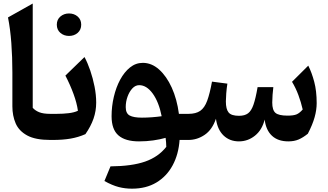

<svg xmlns="http://www.w3.org/2000/svg" viewBox="-20 -812 1905 1114"><path d="M169.9 -791.5V-186.5Q184.1 -170.4 207.5 -160.9Q231 -151.4 272 -151.4H272.5V0H272Q185.5 0 137.7 -26.1Q89.8 -52.2 70.8 -96.4Q51.8 -140.6 51.8 -195.3V-391.6Q51.8 -481.4 45.7 -563Q39.6 -644.5 26.4 -710.9Z M309.6 -668.9Q309.6 -698.2 330.3 -716.1Q351.1 -733.9 380.4 -733.9Q410.2 -733.9 430.7 -716.1Q451.2 -698.2 451.2 -668.9Q451.2 -639.2 430.7 -621.3Q410.2 -603.5 380.4 -603.5Q351.1 -603.5 330.3 -621.3Q309.6 -639.2 309.6 -668.9ZM272.5 0Q263.2 0 258.3 -8.1Q253.4 -16.1 253.4 -36.1V-115.7Q253.4 -135.7 258.3 -143.6Q263.2 -151.4 272.5 -151.4H308.1Q345.7 -151.4 378.4 -155.3Q411.1 -159.2 432.1 -169.4Q425.8 -214.4 406.7 -266.6Q387.7 -318.8 359.4 -373.5L470.2 -481Q488.3 -447.8 503.7 -402.8Q519 -357.9 528.6 -309.6Q538.1 -261.2 538.1 -216.8Q538.1 -168 522.5 -123.3Q506.8 -78.6 475.6 -33.7Q434.6 -15.6 389.6 -7.8Q344.7 0 287.1 0Z M808.6 -447.3Q859.9 -447.3 903.1 -408.7Q946.3 -370.1 976.6 -303.5Q1006.8 -236.8 1018.1 -151.4H1073.2V0H1022Q1016.1 83.5 981.7 147.2Q947.3 210.9 887.7 246.8Q828.1 282.7 745.6 282.7Q705.6 282.7 668.7 273.2Q631.8 263.7 585.9 238.3L621.1 153.3Q745.1 152.3 822 125.5Q898.9 98.6 944.8 40Q944.3 26.4 943.6 14.2Q942.9 2 940.9 -12.2Q908.2 -2.9 868.9 2.7Q829.6 8.3 786.6 8.3Q707 8.3 667.2 -26.4Q627.4 -61 627.4 -137.7Q627.4 -194.8 640.4 -250Q653.3 -305.2 677.2 -349.6Q701.2 -394 734.4 -420.7Q767.6 -447.3 808.6 -447.3ZM787.6 -317.9Q765.6 -317.9 748 -299.1Q730.5 -280.3 720 -251.2Q709.5 -222.2 709.5 -190.4Q709.5 -154.3 732.4 -141.8Q755.4 -129.4 803.2 -129.4Q830.6 -129.4 860.8 -131.6Q891.1 -133.8 918 -137.7Q901.4 -220.7 866 -269.3Q830.6 -317.9 787.6 -317.9Z M1652.8 8.3Q1592.8 8.3 1557.9 -24.4Q1522.9 -57.1 1515.6 -118.2Q1500.5 -57.6 1459.2 -24.7Q1418 8.3 1366.2 8.3Q1313 8.3 1277.3 -25.6Q1241.7 -59.6 1232.9 -123Q1211.4 -59.6 1167.7 -29.8Q1124 0 1073.2 0Q1064 0 1059.1 -8.1Q1054.2 -16.1 1054.2 -36.1V-115.7Q1054.2 -135.7 1059.1 -143.6Q1064 -151.4 1073.2 -151.4Q1116.7 -151.4 1141.8 -168.9Q1167 -186.5 1182.1 -227.5Q1197.3 -268.6 1210 -338.4L1299.3 -326.7Q1294.9 -298.3 1292.7 -269.8Q1290.5 -241.2 1290.5 -223.6Q1290.5 -178.7 1306.4 -159.4Q1322.3 -140.1 1366.7 -140.1Q1399.9 -140.1 1419.2 -154.5Q1438.5 -168.9 1450.9 -205.1Q1463.4 -241.2 1474.6 -306.6H1565.9Q1563.5 -289.1 1561.5 -262Q1559.6 -234.9 1559.6 -216.8Q1559.6 -173.3 1578.1 -157.2Q1596.7 -141.1 1648.4 -141.1Q1683.1 -141.1 1700.7 -148.4Q1718.3 -155.8 1736.3 -176.8Q1726.6 -219.2 1711.2 -260.7Q1695.8 -302.2 1674.3 -337.4L1768.6 -431.2Q1789.1 -390.6 1803.2 -337.4Q1817.4 -284.2 1817.4 -213.4Q1817.4 -174.3 1805.4 -131.6Q1793.5 -88.9 1766.1 -36.1Q1738.3 -13.7 1712.6 -2.7Q1687 8.3 1652.8 8.3Z"/></svg>

Font: Pinar DS4-SemiBold
Style: Regular
Weight: 600
Designer: Amin Abedi
Version: Version 2.000